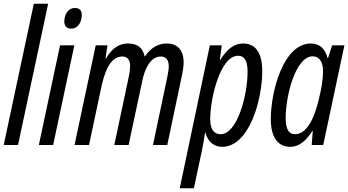

<svg xmlns="http://www.w3.org/2000/svg" viewBox="-20 -780 1875 1033"><path d="M0 0H77L239 -760H162Z M364 -626C398 -626 420 -659 420 -700C420 -725 407 -737 383 -737C345 -737 326 -700 326 -665C326 -639 339 -626 364 -626ZM189 0H266L380 -536H303Z M381 0H459L521 -292C540 -387 570 -476 638 -476C666 -476 680 -458 680 -424C680 -410 678 -389 673 -368L595 0H672L746 -347C759 -410 790 -476 845 -476C873 -476 888 -458 888 -423C888 -409 884 -384 879 -360L803 0H880L959 -375C964 -399 968 -424 968 -444C968 -511 934 -546 877 -546C829 -546 790 -521 760 -477H758C748 -524 719 -546 668 -546C620 -546 580 -518 551 -466H548L558 -536H495Z M947 233H1023L1066 32C1072 4 1078 -31 1083 -65H1086C1097 -20 1130 10 1175 10C1321 10 1391 -244 1391 -397C1391 -497 1354 -546 1288 -546C1241 -546 1202 -517 1166 -459H1163L1173 -536H1109ZM1167 -58C1130 -58 1111 -86 1111 -139C1111 -249 1164 -480 1261 -480C1296 -480 1312 -452 1312 -393C1312 -269 1257 -58 1167 -58Z M1542 10C1589 10 1626 -22 1661 -76H1663L1657 0H1719L1833 -536H1767L1745 -468H1742C1729 -520 1698 -546 1653 -546C1504 -546 1437 -288 1437 -139C1437 -43 1474 10 1542 10ZM1567 -58C1533 -58 1517 -86 1517 -145C1517 -267 1571 -477 1662 -477C1697 -477 1718 -448 1718 -398C1718 -353 1710 -304 1694 -240C1672 -151 1634 -58 1567 -58Z"/></svg>

Font: Noto Sans ExtraCondensed
Style: Italic
Weight: 400
Width: 2
Italic angle: -12°
Designer: Monotype Design Team
Foundry: Monotype Imaging Inc.
Version: Version 2.013